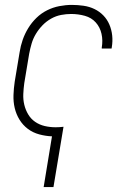

<svg xmlns="http://www.w3.org/2000/svg" viewBox="-20 -548 540 783"><path d="M158 215 192 8Q166 7 140 0Q114 -7 93.5 -22.5Q73 -38 59.5 -60Q46 -82 40 -107.5Q34 -133 35 -160.5Q36 -188 40 -215L60 -335Q64 -361 72.5 -385.5Q81 -410 95 -433Q109 -456 128.5 -475Q148 -494 172 -506Q196 -518 222 -523Q248 -528 273 -528Q297 -528 321 -524.5Q345 -521 365.5 -511Q386 -501 401.5 -485Q417 -469 426 -448Q435 -427 437.5 -403.5Q440 -380 436 -356L435 -350H395V-354Q400 -383 394 -410Q388 -437 370.5 -456.5Q353 -476 326 -483.5Q299 -491 270 -491Q250 -491 229 -487Q208 -483 188.5 -472Q169 -461 153.5 -445Q138 -429 126.5 -410Q115 -391 109 -370.5Q103 -350 99 -329L79 -209Q76 -187 75 -164.5Q74 -142 79 -121Q84 -100 95 -81.5Q106 -63 123.5 -51Q141 -39 162.5 -34Q184 -29 207 -29Q215 -29 223 -29.5Q231 -30 239 -31L198 215Z"/></svg>

Font: Iosevka Extralight
Style: Italic
Weight: 200
Italic angle: -9°
Monospace: yes
Designer: Belleve Invis
Foundry: Belleve Invis
Version: Version 32.5.0; ttfautohint (v1.8.4)